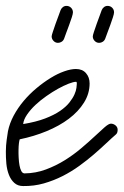

<svg xmlns="http://www.w3.org/2000/svg" viewBox="-47 -623 420 652"><path d="M20 -149.9Q18.6 -146.5 17.3 -136.7Q16.1 -127 15.9 -114Q15.6 -101.1 16.4 -86.9Q17.1 -72.8 19.3 -61Q21.5 -49.3 25.6 -41.7Q29.8 -34.2 36.6 -34.2Q74.7 -34.7 109.1 -47.6Q143.6 -60.5 173.6 -79.3Q203.6 -98.1 229.2 -119.9Q254.9 -141.6 274.7 -160.2Q294.4 -178.7 308.3 -190.9Q322.3 -203.1 329.6 -203.1Q337.9 -203.1 345.2 -197.3Q352.5 -191.4 352.5 -182.1Q352.5 -177.7 351.3 -173.6Q350.1 -169.4 346.7 -166.5Q332.5 -154.3 313.7 -136.5Q294.9 -118.7 272 -98.9Q249 -79.1 222.4 -59.8Q195.8 -40.5 165.5 -25.1Q135.3 -9.8 101.8 -0.2Q68.4 9.3 31.7 8.8Q13.2 8.8 1.5 -2Q-10.3 -12.7 -16.8 -29.5Q-23.4 -46.4 -25.4 -67.1Q-27.3 -87.9 -27.1 -108.6Q-26.9 -129.4 -24.4 -147.5Q-22 -165.5 -20 -177.2Q-14.6 -204.1 -0.5 -230.5Q13.7 -256.8 33.4 -280.3Q53.2 -303.7 76.9 -323.5Q100.6 -343.3 124.3 -357.9Q147.9 -372.6 170.7 -380.6Q193.4 -388.7 210.9 -388.7Q232.9 -388.7 245.1 -374.5Q257.3 -360.4 257.3 -339.8Q257.3 -305.2 238.3 -274.7Q219.2 -244.1 186.8 -219.7Q154.3 -195.3 111.1 -177.5Q67.9 -159.7 20 -149.9ZM31.7 -201.7Q75.7 -209 106.2 -220.7Q136.7 -232.4 157 -246.3Q177.2 -260.3 188.7 -274.9Q200.2 -289.6 205.8 -302.2Q211.4 -314.9 212.6 -324.7Q213.9 -334.5 213.9 -338.4Q213.9 -339.4 213.6 -342.3Q213.4 -345.2 211.4 -345.2Q202.6 -345.2 186.3 -338.9Q169.9 -332.5 150.4 -321.8Q130.9 -311 110.4 -296.6Q89.8 -282.2 73 -266.4Q56.2 -250.5 44.7 -233.6Q33.2 -216.8 31.7 -201.7ZM318.4 -603Q327.6 -603 334 -596.7Q340.3 -590.3 340.3 -581.1Q340.3 -576.2 336.4 -564Q332.5 -551.8 327.4 -537.8Q322.3 -523.9 317.4 -511Q312.5 -498 310.5 -492.2Q308.1 -485.4 302.2 -481.4Q296.4 -477.5 289.6 -477.5Q280.8 -477.5 274.4 -484.1Q268.1 -490.7 268.1 -499.5Q268.1 -502.9 272.2 -515.4Q276.4 -527.8 281.5 -542.5Q286.6 -557.1 291.7 -570.3Q296.9 -583.5 298.3 -588.4Q300.8 -594.7 306.2 -598.9Q311.5 -603 318.4 -603ZM178.7 -603Q188 -603 194.3 -596.7Q200.7 -590.3 200.7 -581.1Q200.7 -576.2 196.8 -564Q192.9 -551.8 187.7 -537.8Q182.6 -523.9 177.7 -511Q172.9 -498 170.9 -492.2Q168.5 -485.4 162.6 -481.4Q156.7 -477.5 149.9 -477.5Q141.1 -477.5 134.8 -484.1Q128.4 -490.7 128.4 -499.5Q128.4 -502.9 132.6 -515.4Q136.7 -527.8 141.8 -542.5Q147 -557.1 152.1 -570.3Q157.2 -583.5 158.7 -588.4Q161.1 -594.7 166.5 -598.9Q171.9 -603 178.7 -603Z"/></svg>

Font: Helvetia Verbundene
Style: Regular
Weight: 400
Designer: Peter Wiegel, original typeface by Carl Albert Fahrenwaldt 1901
Foundry: Peter Wiegel
Version: Version 2.000